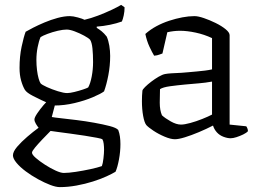

<svg xmlns="http://www.w3.org/2000/svg" viewBox="-20 -566 1069 786"><path d="M225 200Q209 200 185.5 191Q162 182 135.5 167.5Q109 153 85.5 135.5Q62 118 47.5 100.5Q33 83 33 70Q33 55 50 35Q67 15 91.5 -6Q116 -27 138 -43Q133 -49 127 -59Q121 -69 121 -77Q121 -85 132.5 -102Q144 -119 158.5 -136Q173 -153 183 -160L209 -152L192 -87Q202 -85 229.5 -82Q257 -79 293.5 -74.5Q330 -70 366 -63.5Q402 -57 429 -50Q456 -43 464 -34Q469 -21 471 -6.5Q473 8 473 24Q473 55 467 87Q461 119 453 137Q440 145 416 156Q392 167 360.5 177Q329 187 293.5 193.5Q258 200 225 200ZM241 142Q260 142 290 137.5Q320 133 350 126.5Q380 120 397 114Q401 104 403.5 82.5Q406 61 406 47Q406 35 404.5 22.5Q403 10 399 4Q397 2 376.5 -2Q356 -6 327 -10.5Q298 -15 268 -19Q238 -23 215.5 -26Q193 -29 187 -30Q171 -14 153 5Q135 24 123 38.5Q111 53 111 59Q111 67 126.5 80.5Q142 94 164.5 108.5Q187 123 208 132.5Q229 142 241 142ZM201 -134Q171 -146 150 -156Q129 -166 115.5 -173Q102 -180 94 -186Q86 -192 82 -198Q73 -213 66.5 -236Q60 -259 60 -288Q60 -335 68.5 -375Q77 -415 85 -436Q95 -442 115.5 -452.5Q136 -463 162 -474Q188 -485 215.5 -492.5Q243 -500 266 -500Q279 -500 299 -494.5Q319 -489 326 -485Q352 -491 381 -502Q410 -513 435.5 -525Q461 -537 476 -546L490 -536Q490 -519 486.5 -503Q483 -487 479 -478Q457 -470 430 -464.5Q403 -459 376 -457V-452Q386 -446 396 -438Q406 -430 417 -416Q424 -400 427.5 -379Q431 -358 431 -337Q431 -297 423.5 -258Q416 -219 406 -192Q393 -182 360 -168Q327 -154 285 -144Q243 -134 201 -134ZM255 -185Q266 -185 284.5 -189.5Q303 -194 319.5 -199.5Q336 -205 341 -208Q350 -224 355.5 -253Q361 -282 361 -312Q361 -343 358.5 -367.5Q356 -392 349 -403Q343 -410 324.5 -420Q306 -430 286 -437.5Q266 -445 253 -445Q238 -445 216.5 -440Q195 -435 175 -427.5Q155 -420 146 -414Q139 -398 134 -372.5Q129 -347 129 -321Q129 -299 131.5 -279Q134 -259 138 -245Q142 -231 146 -225Q151 -219 172 -209.5Q193 -200 217 -192.5Q241 -185 255 -185Z M696 4Q679 4 654 -6.5Q629 -17 608 -31Q587 -45 579 -54Q571 -64 566 -91.5Q561 -119 561 -152Q561 -164 561.5 -174.5Q562 -185 563 -195Q564 -200 574 -210Q584 -220 599 -231.5Q614 -243 629.5 -252Q645 -261 656 -263Q666 -265 683.5 -266Q701 -267 723 -268Q737 -269 753 -270.5Q769 -272 786 -273.5Q803 -275 819 -277Q835 -279 848 -282V-410Q816 -425 781 -432.5Q746 -440 717 -440Q704 -440 691 -438.5Q678 -437 665 -434L645 -347Q641 -346 632.5 -342.5Q624 -339 611 -338Q603 -351 592 -374.5Q581 -398 575 -427Q595 -445 620 -458.5Q645 -472 672.5 -481Q700 -490 726.5 -495Q753 -500 776 -500Q791 -500 814.5 -492Q838 -484 862.5 -472Q887 -460 903.5 -446.5Q920 -433 920 -422V-56L988 -49Q990 -47 992.5 -41Q995 -35 995 -29Q989 -22 975.5 -15.5Q962 -9 948 -4.5Q934 0 924 0Q911 0 895 -6Q879 -12 868 -24Q857 -36 852 -52Q825 -38 794 -25Q763 -12 737 -4Q711 4 696 4ZM721 -56Q735 -56 759 -62.5Q783 -69 808 -79Q833 -89 848 -97V-232Q820 -227 795 -225Q770 -223 738 -220Q706 -217 676.5 -213Q647 -209 635 -201Q634 -176 634 -145.5Q634 -115 643 -94Q656 -82 679 -69Q702 -56 721 -56Z"/></svg>

Font: Texturina 12pt ExtraLight
Style: Regular
Weight: 250
Designer: Guillermo Torres Carreño
Foundry: Omnibus-Type
Version: Version 1.002